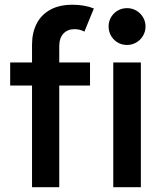

<svg xmlns="http://www.w3.org/2000/svg" viewBox="-20 -782 670 802"><path d="M22.5 -521H113.8V-596.2Q113.8 -645.5 133.1 -683.1Q152.3 -720.7 190.2 -741.5Q228 -762.2 282.7 -762.2Q333.5 -762.2 372.1 -746.6L332.5 -649.9Q313.5 -660.2 291 -660.2Q262.2 -660.2 244.9 -641.6Q227.5 -623 227.5 -588.4V-521H356V-424.8H227.5V0H113.8V-424.8H22.5ZM453.1 -521H568.4V0H453.1ZM433.6 -671.4Q433.6 -692.4 443.8 -710Q454.1 -727.5 471.7 -737.8Q489.3 -748 510.7 -748Q531.7 -748 549.3 -737.8Q566.9 -727.5 577.4 -710Q587.9 -692.4 587.9 -671.4Q587.9 -650.4 577.4 -632.6Q566.9 -614.7 549.3 -604.5Q531.7 -594.2 510.7 -594.2Q489.3 -594.2 471.7 -604.5Q454.1 -614.7 443.8 -632.6Q433.6 -650.4 433.6 -671.4Z"/></svg>

Font: Reddit Sans SemiBold
Style: Regular
Weight: 600
Designer: Stephen Hutchings
Foundry: Reddit
Version: Version 1.013